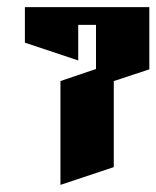

<svg xmlns="http://www.w3.org/2000/svg" viewBox="-20 -520 440 540"><path d="M50 -500H400V-325L300 -292V-50L150 0V-292L250 -326V-450H200V-350L50 -400Z"/></svg>

Font: SOV_Meka
Style: Book
Weight: 400
Version: Version 1.00